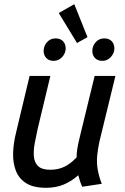

<svg xmlns="http://www.w3.org/2000/svg" viewBox="-20 -883 596 915"><path d="M200 12Q139 12 104.5 -10Q70 -32 55.5 -69.5Q41 -107 42.5 -154.5Q44 -202 57 -253L121 -521H220L160 -271Q152 -235 145.5 -200.5Q139 -166 141.5 -137Q144 -108 162 -91Q180 -74 220 -74Q257 -74 287 -88.5Q317 -103 345 -133Q345 -151 348 -171Q351 -191 356 -212Q361 -233 365 -250L431 -521H530L454 -209Q446 -173 443 -139.5Q440 -106 446 -73Q452 -40 465 -7L372 7Q366 -5 361.5 -19Q357 -33 353 -48Q321 -19 283.5 -3.5Q246 12 200 12ZM347 -678 260 -821 334 -863 397 -706ZM236 -593Q213 -593 200.5 -606.5Q188 -620 188 -640Q188 -664 204 -682Q220 -700 244 -700Q268 -700 280.5 -686.5Q293 -673 293 -652Q293 -630 276.5 -611.5Q260 -593 236 -593ZM468 -593Q445 -593 432.5 -606.5Q420 -620 420 -640Q420 -664 436 -682Q452 -700 477 -700Q500 -700 512.5 -686.5Q525 -673 525 -652Q525 -630 508.5 -611.5Q492 -593 468 -593Z"/></svg>

Font: Ubuntu Sans Medium
Style: Italic
Weight: 500
Italic angle: -13.5°
Designer: Dalton Maag Ltd
Foundry: Dalton Maag Ltd
Version: Version 1.006